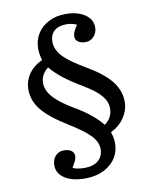

<svg xmlns="http://www.w3.org/2000/svg" viewBox="-94 -784 806 1010"><g transform="rotate(-10 309.0 -279.0)"><path d="M278 156Q211 156 170.5 130Q130 104 130 60Q130 30 147.5 10.5Q165 -9 192 -9Q218 -9 232.5 1.5Q247 12 247 30Q247 40 242.5 51.5Q238 63 222 89Q232 95 249 98Q266 101 286 101Q332 101 358.5 78.5Q385 56 385 17Q385 -20 352 -55Q319 -90 236 -141Q144 -198 104.5 -247.5Q65 -297 65 -356Q65 -402 91 -439Q117 -476 163 -497Q153 -529 153 -558Q153 -604 175 -639Q197 -674 236.5 -694Q276 -714 326 -714Q389 -714 428.5 -687.5Q468 -661 468 -618Q468 -590 450 -570Q432 -550 406 -550Q381 -550 366 -560.5Q351 -571 351 -589Q351 -600 355.5 -611.5Q360 -623 376 -648Q366 -653 351 -656.5Q336 -660 322 -660Q279 -660 256 -639.5Q233 -619 233 -581Q233 -540 267.5 -503Q302 -466 388 -416Q474 -366 513.5 -315.5Q553 -265 553 -206Q553 -161 526.5 -121.5Q500 -82 454 -60Q465 -29 465 -1Q465 69 413 112.5Q361 156 278 156ZM429 -104Q471 -135 471 -185Q471 -221 443.5 -253.5Q416 -286 354 -323Q293 -359 254.5 -389Q216 -419 187 -453Q147 -422 147 -376Q147 -338 178 -302Q209 -266 277 -225Q331 -194 367.5 -164.5Q404 -135 429 -104Z"/></g></svg>

Font: Text Regular
Style: Regular
Weight: 400
Designer: Latin by Veronika Burian and Jose Scaglione. Greek by Irene Vlachou. Cyrillic by Vera Evstafieva.
Foundry: TypeTogether
Version: Version 3.002